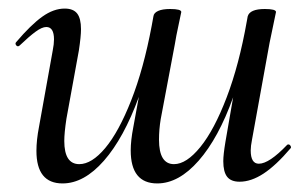

<svg xmlns="http://www.w3.org/2000/svg" viewBox="-20 -415 719 448"><path d="M164 -297 135 -138Q130 -105 130 -86Q130 -32 165 -32Q194 -32 225.5 -69.5Q257 -107 286 -180.5Q315 -254 334 -355L338 -377Q339 -385 349 -389.5Q359 -394 377 -394Q403 -394 403 -387Q402 -381 396.5 -356Q391 -331 388 -312L355 -137Q351 -113 351 -89Q351 -32 386 -32Q415 -32 447.5 -72Q480 -112 509 -188Q538 -264 556 -366L558 -377Q563 -394 598 -394Q624 -394 624 -387L609 -315L568 -89Q565 -74 565 -64Q565 -33 584 -33Q608 -33 650 -77Q651 -78 653 -78Q656 -78 658 -74.5Q660 -71 658 -69Q624 -29 595 -10Q566 9 539 9Q519 9 510 -2.5Q501 -14 501 -39Q501 -54 506 -84L524 -188Q490 -93 443.5 -40Q397 13 347 13Q285 13 285 -64Q285 -87 291 -118L304 -189Q269 -93 222.5 -40Q176 13 126 13Q65 13 65 -63Q65 -88 71 -119L103 -297Q106 -312 106 -323Q106 -352 88 -352Q78 -352 63 -341Q48 -330 26 -309Q24 -307 22 -307Q19 -307 17 -310.5Q15 -314 18 -317Q52 -357 78.5 -376Q105 -395 131 -395Q151 -395 160 -383.5Q169 -372 169 -347Q169 -330 164 -297Z"/></svg>

Font: CormorantInfant-MediumItalic
Style: Italic
Weight: 500
Italic angle: -10°
Designer: Christian Thalmann (Catharsis Fonts)
Foundry: Catharsis Fonts
Version: Version 3.303